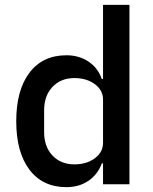

<svg xmlns="http://www.w3.org/2000/svg" viewBox="-20 -760 632 792"><path d="M405 0V-86H400Q383 -40 344.5 -14Q306 12 254 12Q156 12 101.5 -60Q47 -132 47 -260Q47 -388 101.5 -460Q156 -532 254 -532Q306 -532 345 -506Q384 -480 400 -434H405V-740H514V0ZM287 -82Q337 -82 371 -107Q405 -132 405 -171V-349Q405 -388 371 -413Q337 -438 287 -438Q231 -438 196.5 -401.5Q162 -365 162 -305V-215Q162 -155 196.5 -118.5Q231 -82 287 -82Z"/></svg>

Font: IBM Plex Sans Medm
Style: Regular
Weight: 500
Designer: Mike Abbink, Paul van der Laan, Pieter van Rosmalen
Foundry: Bold Monday
Version: Version 3.005